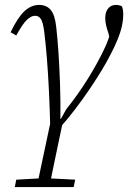

<svg xmlns="http://www.w3.org/2000/svg" viewBox="-20 -520 531 779"><path d="M40 239 46 209 153 203H169L285 209L279 239ZM129 239 186 -30 237 -40 234 -21Q223 32 213.5 76.5Q204 121 196 160.5Q188 200 180 239ZM184 2Q182 -79 178.5 -152Q175 -225 170 -286.5Q165 -348 159 -395Q154 -431 145.5 -443.5Q137 -456 122 -456Q106 -456 88.5 -439Q71 -422 46 -376L23 -389Q51 -448 78.5 -474Q106 -500 139 -500Q169 -500 186 -479.5Q203 -459 208 -411Q213 -369 217 -310Q221 -251 223.5 -181Q226 -111 225 -34L249 -77Q273 -107 295 -138Q317 -169 336.5 -200.5Q356 -232 372 -261Q388 -290 400 -315Q410 -335 418 -356.5Q426 -378 433 -404L429 -346L420 -385Q415 -399 411 -415Q407 -431 407 -446Q407 -472 419 -486Q431 -500 450 -500Q459 -500 465.5 -498Q472 -496 475 -494Q477 -489 478.5 -481.5Q480 -474 480 -462Q480 -439 474.5 -414Q469 -389 457.5 -360.5Q446 -332 428 -298Q414 -270 392.5 -234.5Q371 -199 344 -159Q317 -119 285 -77Q253 -35 217 5L192 9Z"/></svg>

Font: Source Serif 4 Light
Style: Italic
Weight: 300
Italic angle: -12°
Designer: Frank Grießhammer
Foundry: Adobe Systems Incorporated
Version: Version 4.004;hotconv 1.0.116;makeotfexe 2.5.65601